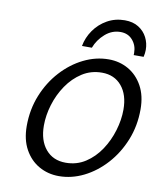

<svg xmlns="http://www.w3.org/2000/svg" viewBox="-101 -1031 932 1122"><g transform="rotate(10 364.5 -470.0)"><path d="M351.1 -71.8Q416.5 -71.8 468.3 -105.5Q520 -139.2 556.2 -193.6Q592.3 -248 611.3 -311.8Q630.4 -375.5 630.4 -435.5Q630.4 -523.9 587.2 -575.4Q543.9 -627 470.2 -627Q404.8 -627 352.8 -593.5Q300.8 -560.1 263.9 -505.9Q227.1 -451.7 207.8 -388.2Q188.5 -324.7 188.5 -264.2Q188.5 -175.8 232.2 -123.8Q275.9 -71.8 351.1 -71.8ZM728.5 -454.6Q728.5 -356.4 694.3 -271.7Q660.2 -187 602.3 -123Q544.4 -59.1 472.7 -23.4Q400.9 12.2 325.2 12.2Q260.3 12.2 207 -18.1Q153.8 -48.3 122.1 -105.7Q90.3 -163.1 90.3 -244.1Q90.3 -342.3 124.5 -427Q158.7 -511.7 216.8 -575.4Q274.9 -639.2 347.2 -674.8Q419.4 -710.4 495.6 -710.4Q560.1 -710.4 612.8 -680.2Q665.5 -649.9 697 -592.8Q728.5 -535.6 728.5 -454.6ZM692.9 -760.3H633.8Q634.3 -763.7 634.3 -766.8Q634.3 -770 634.3 -773.4Q634.3 -817.4 607.4 -848.6Q580.6 -879.9 535.6 -879.9Q484.4 -879.9 444.1 -844.2Q403.8 -808.6 385.7 -760.3H327.1Q336.4 -811.5 366.9 -855.2Q397.5 -898.9 444.3 -925.3Q491.2 -951.7 548.3 -951.7Q596.7 -951.7 630.1 -930.7Q663.6 -909.7 680.9 -875.7Q698.2 -841.8 698.2 -802.7Q698.2 -782.7 692.9 -760.3Z"/></g></svg>

Font: Andika
Style: Italic
Weight: 400
Italic angle: -14°
Designer: Victor Gaultney, Annie Olsen, Julie Remington, Don Collingsworth, Eric Hays, Becca Hirsbrunner
Foundry: SIL International
Version: Version 6.101